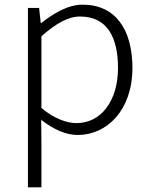

<svg xmlns="http://www.w3.org/2000/svg" viewBox="-20 -567 645 825"><path d="M100 238H158V46L157 -52C211 -10 264 13 314 13C439 13 549 -93 549 -275C549 -439 477 -547 335 -547C270 -547 209 -508 157 -468H155L148 -533H100ZM309 -38C270 -38 215 -55 158 -103V-411C220 -466 273 -496 324 -496C443 -496 487 -403 487 -275C487 -132 413 -38 309 -38Z"/></svg>

Font: Noto Sans CJK KR Light
Style: Regular
Weight: 300
Designer: Ryoko NISHIZUKA (kana & ideographs); Paul D. Hunt (Latin, Greek & Cyrillic); Wenlong ZHANG (bopomofo); Sandoll Communica
Foundry: Adobe Systems Incorporated
Version: Version 1.004;PS 1.004;hotconv 1.0.82;makeotf.lib2.5.63406